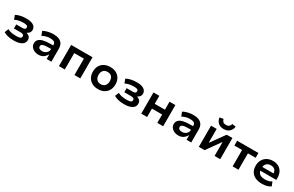

<svg xmlns="http://www.w3.org/2000/svg" viewBox="215 -2345 6037 3949"><g transform="rotate(30 3234.0 -371.0)"><path d="M288 10Q209 10 146.5 -5.5Q84 -21 46 -47L83 -139Q120 -116 172.5 -106Q225 -96 283 -96Q349 -96 380.5 -108Q412 -120 412 -154Q412 -185 390 -196Q368 -207 327 -207H173V-303H318Q353 -303 373 -314.5Q393 -326 393 -354Q393 -383 368 -395Q343 -407 287 -407Q229 -407 178 -396.5Q127 -386 87 -363L50 -458Q94 -485 158 -499Q222 -513 299 -513Q409 -513 465.5 -475.5Q522 -438 522 -371Q522 -335 504 -308.5Q486 -282 448 -265V-259Q481 -248 502 -232Q523 -216 532.5 -193.5Q542 -171 542 -141Q542 -71 476.5 -30.5Q411 10 288 10Z M876 10Q820 10 775.5 -11Q731 -32 705.5 -68Q680 -104 680 -149Q680 -204 713.5 -239.5Q747 -275 815.5 -292Q884 -309 989 -309H1066V-224H998Q952 -224 918 -221Q884 -218 861.5 -210.5Q839 -203 827.5 -190Q816 -177 816 -156Q816 -122 842.5 -107Q869 -92 911 -92Q947 -92 978 -109Q1009 -126 1028 -154Q1047 -182 1047 -214V-320Q1047 -370 1014 -388.5Q981 -407 918 -407Q877 -407 833 -396Q789 -385 738 -358L701 -455Q738 -475 777 -487.5Q816 -500 858.5 -506.5Q901 -513 945 -513Q1016 -513 1069.5 -491.5Q1123 -470 1152.5 -424Q1182 -378 1182 -303V0H1070V-102H1063Q1046 -71 1020.5 -45.5Q995 -20 959.5 -5Q924 10 876 10Z M1362 0V-503H1869V0H1730V-389H1501V0Z M2291 10Q2209 10 2148.5 -23Q2088 -56 2055.5 -115Q2023 -174 2023 -252Q2023 -331 2055.5 -389.5Q2088 -448 2148.5 -480.5Q2209 -513 2291 -513Q2374 -513 2433.5 -480.5Q2493 -448 2525.5 -389.5Q2558 -331 2558 -253Q2558 -174 2525.5 -115Q2493 -56 2433.5 -23Q2374 10 2291 10ZM2291 -106Q2354 -106 2389 -146Q2424 -186 2424 -253Q2424 -320 2389.5 -358.5Q2355 -397 2291 -397Q2227 -397 2192 -358.5Q2157 -320 2157 -253Q2157 -186 2192.5 -146Q2228 -106 2291 -106Z M2910 10Q2831 10 2768.5 -5.5Q2706 -21 2668 -47L2705 -139Q2742 -116 2794.5 -106Q2847 -96 2905 -96Q2971 -96 3002.5 -108Q3034 -120 3034 -154Q3034 -185 3012 -196Q2990 -207 2949 -207H2795V-303H2940Q2975 -303 2995 -314.5Q3015 -326 3015 -354Q3015 -383 2990 -395Q2965 -407 2909 -407Q2851 -407 2800 -396.5Q2749 -386 2709 -363L2672 -458Q2716 -485 2780 -499Q2844 -513 2921 -513Q3031 -513 3087.5 -475.5Q3144 -438 3144 -371Q3144 -335 3126 -308.5Q3108 -282 3070 -265V-259Q3103 -248 3124 -232Q3145 -216 3154.5 -193.5Q3164 -171 3164 -141Q3164 -71 3098.5 -30.5Q3033 10 2910 10Z M3317 0V-503H3456V-313H3698V-503H3837V0H3698V-199H3456V0Z M4198 10Q4142 10 4097.5 -11Q4053 -32 4027.5 -68Q4002 -104 4002 -149Q4002 -204 4035.5 -239.5Q4069 -275 4137.5 -292Q4206 -309 4311 -309H4388V-224H4320Q4274 -224 4240 -221Q4206 -218 4183.5 -210.5Q4161 -203 4149.5 -190Q4138 -177 4138 -156Q4138 -122 4164.5 -107Q4191 -92 4233 -92Q4269 -92 4300 -109Q4331 -126 4350 -154Q4369 -182 4369 -214V-320Q4369 -370 4336 -388.5Q4303 -407 4240 -407Q4199 -407 4155 -396Q4111 -385 4060 -358L4023 -455Q4060 -475 4099 -487.5Q4138 -500 4180.5 -506.5Q4223 -513 4267 -513Q4338 -513 4391.5 -491.5Q4445 -470 4474.5 -424Q4504 -378 4504 -303V0H4392V-102H4385Q4368 -71 4342.5 -45.5Q4317 -20 4281.5 -5Q4246 10 4198 10Z M4684 0V-503H4818V-180H4824L5056 -503H5192V0H5058V-324H5052L4820 0ZM4941 -571Q4889 -571 4848.5 -590Q4808 -609 4782 -646.5Q4756 -684 4749 -737L4837 -752Q4847 -711 4871 -690Q4895 -669 4941 -669Q4985 -669 5010 -689.5Q5035 -710 5048 -752L5135 -737Q5126 -683 5099.5 -646Q5073 -609 5033 -590Q4993 -571 4941 -571Z M5487 0V-389H5304V-503H5809V-389H5626V0Z M6189 10Q6092 10 6025 -21.5Q5958 -53 5924 -112Q5890 -171 5890 -252Q5890 -326 5921.5 -385Q5953 -444 6013 -478.5Q6073 -513 6157 -513Q6232 -513 6288 -481.5Q6344 -450 6374.5 -391.5Q6405 -333 6405 -250V-208H5998V-295H6304L6289 -276Q6289 -347 6254.5 -380Q6220 -413 6158 -413Q6118 -413 6087 -397Q6056 -381 6038 -349.5Q6020 -318 6020 -270V-254Q6020 -199 6040 -165Q6060 -131 6099 -115Q6138 -99 6195 -99Q6234 -99 6275.5 -108Q6317 -117 6351 -141L6390 -45Q6348 -15 6294 -2.5Q6240 10 6189 10Z"/></g></svg>

Font: Nunito Sans 6pt
Style: Bold
Weight: 700
Version: Version 3.101;gftools[0.9.27]